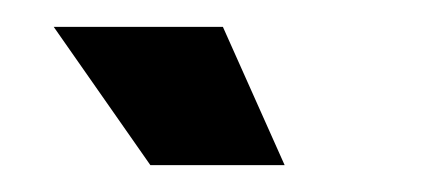

<svg xmlns="http://www.w3.org/2000/svg" viewBox="-20 -690 323 143"><path d="M92 -567 20 -670H146L192 -567Z"/></svg>

Font: Bricolage Grotesque 48pt Condensed SemiBold
Style: Regular
Weight: 600
Width: 3
Designer: Mathieu Triay
Foundry: Atelier Triay
Version: Version 1.000; ttfautohint (v1.8.4.7-5d5b);gftools[0.9.32]